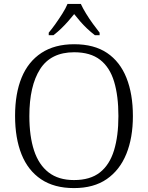

<svg xmlns="http://www.w3.org/2000/svg" viewBox="-20 -951 757 981"><path d="M358 10Q257 10 190 -35Q123 -80 90 -162.5Q57 -245 57 -359Q57 -473 90.5 -554.5Q124 -636 191.5 -680.5Q259 -725 359 -725Q461 -725 527 -680.5Q593 -636 626 -553.5Q659 -471 659 -358Q659 -247 625.5 -164.5Q592 -82 525.5 -36Q459 10 358 10ZM358 -31Q441 -31 490.5 -70Q540 -109 562.5 -182.5Q585 -256 585 -358Q585 -461 563 -534Q541 -607 491.5 -645.5Q442 -684 359 -684Q240 -684 185 -598Q130 -512 130 -358Q130 -255 154 -182Q178 -109 228.5 -70Q279 -31 358 -31ZM229 -784Q245 -803 263.5 -829Q282 -855 299 -882Q316 -909 325 -931H393Q403 -909 419.5 -882Q436 -855 455 -829Q474 -803 489 -784V-771H465Q443 -788 424.5 -805.5Q406 -823 390 -841.5Q374 -860 359 -879Q344 -860 327.5 -841.5Q311 -823 293 -805.5Q275 -788 253 -771H229Z"/></svg>

Font: Noto Serif Hebrew Light
Style: Regular
Weight: 300
Version: Version 2.003